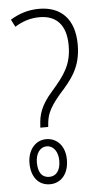

<svg xmlns="http://www.w3.org/2000/svg" viewBox="-53 -758 423 802"><g transform="rotate(-5 158.5 -357.0)"><path d="M104 -229H137L138 -238C141 -272 146 -300 196 -359C248 -417 290 -465 290 -561C290 -670 232 -724 142 -724C96 -724 57 -711 21 -689L37 -658C69 -678 103 -689 141 -689C210 -689 252 -648 252 -561C252 -480 220 -438 167 -377C116 -320 107 -280 105 -240ZM124 10C169 10 203 -25 203 -86C203 -144 169 -179 124 -179C78 -179 46 -139 46 -85C46 -26 77 10 124 10ZM124 -21C94 -21 77 -42 77 -85C77 -122 95 -149 124 -149C152 -149 171 -122 171 -85C171 -43 152 -21 124 -21Z"/></g></svg>

Font: Noto Sans Myanmar Condensed ExtraLight
Style: Regular
Weight: 200
Width: 3
Designer: Monotype Design Team
Foundry: Monotype Imaging Inc.
Version: Version 2.107